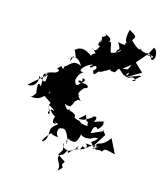

<svg xmlns="http://www.w3.org/2000/svg" viewBox="-251 -1098 1272 1486"><g transform="rotate(20 385.5 -354.5)"><path d="M482 -184C512 -183 486 -158 507 -152C457 -140 415 -173 454 -149C421 -182 425 -157 387 -178C383 -185 397 -206 333 -216C324 -245 327 -181 279 -252C347 -232 332 -267 363 -354C272 -301 283 -276 335 -242C296 -285 256 -332 197 -290C198 -281 242 -268 249 -241C334 -312 250 -264 316 -265C303 -303 339 -326 318 -309C377 -277 339 -334 388 -312C349 -355 334 -357 378 -417C418 -425 409 -459 347 -449C388 -488 338 -487 342 -485C364 -403 273 -473 348 -459C333 -428 308 -392 292 -456C299 -487 299 -502 330 -531C257 -519 363 -624 385 -608C344 -595 369 -566 392 -603C411 -622 431 -591 393 -567C405 -587 395 -503 439 -576C487 -581 495 -629 486 -618C462 -559 528 -648 524 -613H559C587 -663 566 -660 632 -616C668 -643 692 -688 606 -659C693 -744 654 -714 633 -619C688 -696 657 -585 646 -637C593 -630 655 -603 680 -612C703 -639 764 -607 706 -596C780 -677 772 -648 738 -656C769 -658 732 -647 656 -609L759 -683L686 -741L754 -835L780 -897C820 -882 826 -796 791 -803C775 -815 791 -843 769 -833C781 -787 840 -854 738 -825C802 -819 758 -852 737 -834C676 -842 699 -844 677 -875C706 -833 667 -833 600 -893C621 -928 629 -928 556 -962C540 -865 567 -854 578 -867C533 -851 603 -829 504 -842C561 -765 507 -808 517 -760C571 -831 551 -760 478 -746C448 -811 464 -858 410 -791C462 -840 445 -853 384 -869C424 -876 376 -826 368 -841C397 -815 358 -754 378 -823C342 -734 395 -780 381 -761C359 -655 273 -808 406 -664C402 -742 314 -673 355 -665C306 -691 271 -710 230 -689C198 -653 198 -704 238 -615C176 -622 236 -640 204 -576C199 -629 226 -605 162 -583C208 -597 234 -658 297 -570C220 -599 213 -541 178 -524C181 -491 166 -503 154 -518C107 -463 148 -500 149 -476C126 -430 72 -470 64 -392C92 -454 32 -359 77 -444C83 -347 89 -340 14 -391C36 -379 31 -289 -43 -292C-21 -318 29 -368 88 -427C25 -412 53 -430 58 -315C16 -363 38 -277 42 -259C52 -266 27 -214 4 -210C19 -226 68 -187 129 -281C125 -278 124 -255 143 -314C131 -265 160 -303 90 -268C108 -253 144 -243 204 -201C157 -255 159 -181 195 -145C177 -116 175 -160 192 -170C193 -142 192 -158 170 -186C153 -221 241 -167 212 -173C164 -190 233 -120 252 -137C237 -151 224 -61 267 -84C256 -99 217 -104 285 -86C206 -20 263 -12 234 62C205 99 196 77 260 -7C253 -15 248 11 319 9C273 -29 312 -77 319 -62C348 -89 390 -24 402 38C358 -26 444 -9 395 -2C446 -1 466 21 478 -66C473 -98 463 -62 520 -59C589 -66 559 -87 614 -88C560 -13 562 -70 592 -20H537C584 9 503 58 479 34C507 -5 488 58 424 84C430 75 361 83 378 33C381 103 402 66 365 134L432 169C394 234 471 186 402 253C422 186 331 166 394 124C408 129 430 55 421 74C429 83 430 107 439 90C489 16 511 69 519 9C564 31 550 -14 622 -34C614 4 639 0 630 -29C605 24 662 -23 671 -1C696 -27 672 -34 777 -17L710 -126C664 -44 631 -64 617 -41C590 48 569 31 636 -33C626 19 604 -24 640 8L597 -18L656 -132L624 -165L638 -158L545 -107C543 -191 591 -163 580 -151C623 -184 621 -238 594 -215C622 -223 639 -244 538 -197C572 -269 502 -228 502 -228C531 -250 542 -230 435 -173C483 -221 439 -170 418 -181L463 -228Z"/></g></svg>

Font: Hussar Lance
Style: ExBdObl
Weight: 700
Foundry: Cannot Into Space Fonts, PlusOne Fonts
Version: Version 2.270